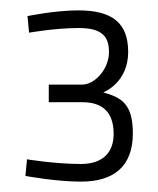

<svg xmlns="http://www.w3.org/2000/svg" viewBox="-20 -819 305 370"><path d="M33 -788 36 -756C36 -756 86 -765 132 -765C176 -765 190 -749 190 -719C190 -684 161 -656 139 -656H74V-622H139C173 -622 199 -607 199 -561C199 -527 180 -503 136 -503C86 -503 32 -512 32 -512L29 -480C29 -480 87 -469 136 -469C199 -469 236 -498 236 -562C236 -619 214 -631 179 -641C184 -643 227 -662 227 -719C227 -775 196 -799 131 -799C86 -799 33 -788 33 -788Z"/></svg>

Font: TitilliumText22L
Style: 1 wt
Weight: 100
Designer: Campivisivi
Foundry: Campivisivi
Version: 1.000